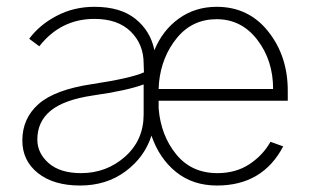

<svg xmlns="http://www.w3.org/2000/svg" viewBox="-20 -538 930 575"><path d="M46.9 -117.2Q46.9 -183.6 95.7 -226.6Q144.5 -269.5 255.9 -286.1Q372.1 -303.7 411.1 -321.3Q411.1 -326.2 410.6 -335.4Q410.2 -344.7 410.2 -347.7Q410.2 -405.3 371.6 -443.4Q333 -481.4 262.7 -481.4Q162.1 -481.4 97.7 -399.4L67.4 -421.9Q98.6 -463.9 149.9 -490.7Q201.2 -517.6 262.7 -517.6Q340.8 -517.6 385.7 -481.4Q430.7 -445.3 442.4 -387.7Q466.8 -447.3 515.6 -482.4Q564.5 -517.6 628.9 -517.6Q724.6 -517.6 783.2 -443.8Q841.8 -370.1 841.8 -266.6V-236.3H455.1V-212.9Q461.9 -131.8 507.8 -75.7Q553.7 -19.5 630.9 -19.5Q686.5 -19.5 727.1 -46.4Q767.6 -73.2 790 -113.3L828.1 -99.6Q766.6 17.6 629.9 17.6Q557.6 17.6 507.3 -22.9Q457 -63.5 433.6 -131.8Q413.1 -67.4 356 -24.9Q298.8 17.6 219.7 17.6Q140.6 17.6 93.8 -19.5Q46.9 -56.6 46.9 -117.2ZM91.8 -120.1Q91.8 -79.1 126 -49.3Q160.2 -19.5 222.7 -19.5Q298.8 -19.5 354.5 -68.8Q410.2 -118.2 410.2 -195.3V-285.2Q360.4 -266.6 257.8 -252Q171.9 -239.3 131.8 -206.5Q91.8 -173.8 91.8 -120.1ZM455.1 -271.5H797.9Q797.9 -357.4 750.5 -418.9Q703.1 -480.5 628.9 -480.5Q555.7 -480.5 509.8 -424.3Q463.9 -368.2 456.1 -290Z"/></svg>

Font: Gothic A1 ExtraLight
Style: Regular
Weight: 275
Designer: HanYang I&C Co.,Ltd.
Foundry: HanYang I&C Co.,Ltd.
Version: Version 2.50